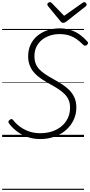

<svg xmlns="http://www.w3.org/2000/svg" viewBox="-20 -1265 833 1773"><path d="M352 19Q296 19 249 5Q202 -9 166 -31.5Q130 -54 104 -79Q78 -104 62 -127Q56 -136 58 -143Q60 -150 69 -158Q81 -167 88 -165.5Q95 -164 101 -157Q124 -126 160.5 -98Q197 -70 245 -52.5Q293 -35 352 -35Q411 -35 461 -51.5Q511 -68 548.5 -99.5Q586 -131 606.5 -174.5Q627 -218 627 -272Q627 -311 614 -341.5Q601 -372 576.5 -396.5Q552 -421 517.5 -443.5Q483 -466 439 -490Q409 -507 379.5 -525.5Q350 -544 325 -565Q300 -586 281 -612Q262 -638 251 -671Q240 -704 240 -746Q240 -804 261.5 -851Q283 -898 322.5 -932Q362 -966 415 -984.5Q468 -1003 531 -1003Q589 -1003 635.5 -987Q682 -971 719.5 -943.5Q757 -916 787 -881Q795 -873 793 -865.5Q791 -858 783 -850Q775 -843 766.5 -843Q758 -843 750 -850Q722 -878 691.5 -900.5Q661 -923 622 -936.5Q583 -950 529 -950Q480 -950 438 -935.5Q396 -921 364.5 -894.5Q333 -868 315.5 -831Q298 -794 298 -747Q298 -708 309.5 -678Q321 -648 343.5 -624.5Q366 -601 398 -579.5Q430 -558 472 -535Q514 -512 552 -487.5Q590 -463 620 -433Q650 -403 667.5 -364Q685 -325 685 -273Q685 -210 659.5 -156.5Q634 -103 588.5 -63.5Q543 -24 482.5 -2.5Q422 19 352 19ZM758 -1245Q766 -1245 773 -1238Q780 -1231 780 -1223Q780 -1218 778 -1214Q776 -1210 771 -1206L594 -1067Q585 -1061 578.5 -1057.5Q572 -1054 563 -1054Q556 -1054 550.5 -1057.5Q545 -1061 539 -1068L423 -1209Q420 -1213 418.5 -1217Q417 -1221 417 -1224Q417 -1234 425.5 -1239.5Q434 -1245 441 -1245Q448 -1245 451.5 -1242Q455 -1239 460 -1235L572 -1119L737 -1235Q744 -1240 748 -1242.5Q752 -1245 758 -1245ZM0 478H756V488H0ZM0 -20H756V0H0ZM0 -505H756V-500H0ZM0 -998H756V-988H0Z"/></svg>

Font: Playwrite AU SA Guides
Style: Regular
Weight: 400
Designer: Veronika Burian, José Scaglione
Foundry: TypeTogether
Version: Version 1.003